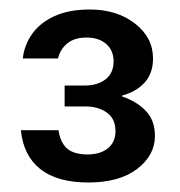

<svg xmlns="http://www.w3.org/2000/svg" viewBox="-20 -731 378 404"><path d="M166 -347Q100 -347 64.5 -375.5Q29 -404 24 -457H103Q106 -438 114 -426.5Q122 -415 135 -410.5Q148 -406 164 -406Q191 -406 207 -419Q223 -432 223 -455Q223 -481 205 -494Q187 -507 160 -507H116V-551H158Q185 -551 202 -564Q219 -577 219 -602Q219 -625 203.5 -638.5Q188 -652 162 -652Q137 -652 122 -640Q107 -628 102 -608H28Q31 -636 47.5 -659.5Q64 -683 94.5 -697Q125 -711 169 -711Q226 -711 264 -681.5Q302 -652 302 -608Q302 -577 284.5 -557.5Q267 -538 237 -530V-528Q267 -518 286.5 -498Q306 -478 306 -445Q306 -404 268.5 -375.5Q231 -347 166 -347Z"/></svg>

Font: DM Sans 28pt Medium
Style: Regular
Weight: 500
Version: Version 4.004;gftools[0.9.30]